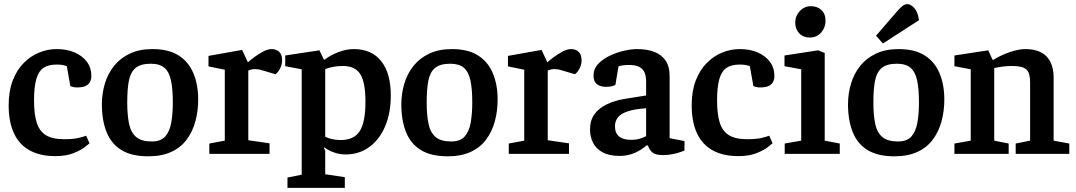

<svg xmlns="http://www.w3.org/2000/svg" viewBox="-20 -746 5218 931"><path d="M248 11Q175 11 124.5 -16.5Q74 -44 48 -99Q22 -154 22 -236Q22 -304 41.5 -355Q61 -406 94.5 -440Q128 -474 169.5 -491Q211 -508 255 -508Q305 -508 342.5 -491.5Q380 -475 401.5 -446Q423 -417 423 -378Q423 -363 417 -350Q411 -337 396 -329.5Q381 -322 353 -322Q343 -322 333.5 -324.5Q324 -327 321 -329L304 -425Q300 -427 287.5 -430Q275 -433 255 -433Q215 -433 191 -417Q167 -401 156 -362.5Q145 -324 145 -258Q145 -193 158 -151.5Q171 -110 202.5 -90.5Q234 -71 291 -71Q338 -71 364.5 -78Q391 -85 398 -88L414 -51Q411 -48 391 -32.5Q371 -17 335.5 -3Q300 11 248 11Z M699 12Q619 12 569.5 -18Q520 -48 497 -105Q474 -162 474 -240Q474 -292 488.5 -340.5Q503 -389 533 -426.5Q563 -464 609.5 -486Q656 -508 719 -508Q797 -508 845.5 -477.5Q894 -447 917.5 -391.5Q941 -336 941 -263Q941 -208 927.5 -158Q914 -108 885.5 -69.5Q857 -31 810.5 -9.5Q764 12 699 12ZM716 -60Q760 -60 781.5 -84.5Q803 -109 810.5 -152Q818 -195 818 -249Q818 -315 809 -356.5Q800 -398 777 -417.5Q754 -437 711 -437Q662 -437 637.5 -416.5Q613 -396 605 -355Q597 -314 597 -249Q597 -187 606 -145Q615 -103 640.5 -81.5Q666 -60 716 -60Z M995 0V-50L1070 -64V-408L991 -424V-475L1154 -504L1182 -444Q1193 -454 1212.5 -468.5Q1232 -483 1255 -495.5Q1278 -508 1297 -508Q1320 -508 1334 -494.5Q1348 -481 1348 -453Q1348 -435 1339.5 -416.5Q1331 -398 1316 -386L1255 -404Q1243 -408 1234 -409.5Q1225 -411 1217 -411Q1207 -411 1199 -409Q1191 -407 1184 -404V-66L1287 -51V0Z M1374 165V115L1443 101V-410L1363 -425V-477L1529 -502L1550 -458L1555 -457Q1581 -478 1620 -493Q1659 -508 1696 -508Q1782 -508 1828.5 -449.5Q1875 -391 1875 -283Q1875 -198 1847.5 -133.5Q1820 -69 1770.5 -33Q1721 3 1655 3Q1628 3 1600.5 -6.5Q1573 -16 1552 -32L1551 -27L1557 -17V99L1652 113V165ZM1632 -67Q1697 -67 1724.5 -110.5Q1752 -154 1752 -252Q1752 -347 1727 -386.5Q1702 -426 1642 -426Q1620 -426 1599 -422.5Q1578 -419 1557 -411V-83Q1572 -75 1592 -71Q1612 -67 1632 -67Z M2151 12Q2071 12 2021.5 -18Q1972 -48 1949 -105Q1926 -162 1926 -240Q1926 -292 1940.5 -340.5Q1955 -389 1985 -426.5Q2015 -464 2061.5 -486Q2108 -508 2171 -508Q2249 -508 2297.5 -477.5Q2346 -447 2369.5 -391.5Q2393 -336 2393 -263Q2393 -208 2379.5 -158Q2366 -108 2337.5 -69.5Q2309 -31 2262.5 -9.5Q2216 12 2151 12ZM2168 -60Q2212 -60 2233.5 -84.5Q2255 -109 2262.5 -152Q2270 -195 2270 -249Q2270 -315 2261 -356.5Q2252 -398 2229 -417.5Q2206 -437 2163 -437Q2114 -437 2089.5 -416.5Q2065 -396 2057 -355Q2049 -314 2049 -249Q2049 -187 2058 -145Q2067 -103 2092.5 -81.5Q2118 -60 2168 -60Z M2447 0V-50L2522 -64V-408L2443 -424V-475L2606 -504L2634 -444Q2645 -454 2664.5 -468.5Q2684 -483 2707 -495.5Q2730 -508 2749 -508Q2772 -508 2786 -494.5Q2800 -481 2800 -453Q2800 -435 2791.5 -416.5Q2783 -398 2768 -386L2707 -404Q2695 -408 2686 -409.5Q2677 -411 2669 -411Q2659 -411 2651 -409Q2643 -407 2636 -404V-66L2739 -51V0Z M2984 10Q2933 10 2901 -8Q2869 -26 2855 -55Q2841 -84 2841 -118Q2841 -162 2862.5 -192Q2884 -222 2923 -240.5Q2962 -259 3012 -267L3113 -283V-352Q3113 -376 3105.5 -394Q3098 -412 3080 -421.5Q3062 -431 3030 -431Q3009 -431 2996 -428.5Q2983 -426 2979 -424L2964 -334Q2963 -333 2951 -329Q2939 -325 2919 -325Q2892 -325 2875 -337.5Q2858 -350 2858 -379Q2858 -412 2880.5 -436Q2903 -460 2937 -476Q2971 -492 3006.5 -500Q3042 -508 3069 -508Q3119 -508 3154 -494Q3189 -480 3208 -451.5Q3227 -423 3227 -379V-76L3299 -62V-16Q3297 -15 3282 -9.5Q3267 -4 3244 1Q3221 6 3194 6Q3157 6 3142 -8Q3127 -22 3122 -41H3116Q3105 -32 3086 -19.5Q3067 -7 3041.5 1.5Q3016 10 2984 10ZM3040 -68Q3067 -68 3087 -75Q3107 -82 3113 -86V-221Q3055 -217 3022 -205.5Q2989 -194 2975.5 -176Q2962 -158 2962 -134Q2962 -68 3040 -68Z M3560 11Q3487 11 3436.5 -16.5Q3386 -44 3360 -99Q3334 -154 3334 -236Q3334 -304 3353.5 -355Q3373 -406 3406.5 -440Q3440 -474 3481.5 -491Q3523 -508 3567 -508Q3617 -508 3654.5 -491.5Q3692 -475 3713.5 -446Q3735 -417 3735 -378Q3735 -363 3729 -350Q3723 -337 3708 -329.5Q3693 -322 3665 -322Q3655 -322 3645.5 -324.5Q3636 -327 3633 -329L3616 -425Q3612 -427 3599.5 -430Q3587 -433 3567 -433Q3527 -433 3503 -417Q3479 -401 3468 -362.5Q3457 -324 3457 -258Q3457 -193 3470 -151.5Q3483 -110 3514.5 -90.5Q3546 -71 3603 -71Q3650 -71 3676.5 -78Q3703 -85 3710 -88L3726 -51Q3723 -48 3703 -32.5Q3683 -17 3647.5 -3Q3612 11 3560 11Z M3785 0V-50L3865 -64V-410L3784 -425V-477L3947 -502L3979 -489V-64L4052 -50V0ZM3906 -564Q3875 -564 3855.5 -584.5Q3836 -605 3836 -637Q3836 -668 3858 -692Q3880 -716 3912 -716Q3943 -716 3963 -697.5Q3983 -679 3983 -644Q3983 -613 3962 -588.5Q3941 -564 3906 -564Z M4317 12Q4237 12 4187.5 -18Q4138 -48 4115 -105Q4092 -162 4092 -240Q4092 -292 4106.5 -340.5Q4121 -389 4151 -426.5Q4181 -464 4227.5 -486Q4274 -508 4337 -508Q4415 -508 4463.5 -477.5Q4512 -447 4535.5 -391.5Q4559 -336 4559 -263Q4559 -208 4545.5 -158Q4532 -108 4503.5 -69.5Q4475 -31 4428.5 -9.5Q4382 12 4317 12ZM4334 -60Q4378 -60 4399.5 -84.5Q4421 -109 4428.5 -152Q4436 -195 4436 -249Q4436 -315 4427 -356.5Q4418 -398 4395 -417.5Q4372 -437 4329 -437Q4280 -437 4255.5 -416.5Q4231 -396 4223 -355Q4215 -314 4215 -249Q4215 -187 4224 -145Q4233 -103 4258.5 -81.5Q4284 -60 4334 -60ZM4261 -535 4228 -573 4329 -690Q4341 -704 4353 -714.5Q4365 -725 4378 -726Q4395 -727 4413 -707.5Q4431 -688 4436 -648Z M4608 0V-50L4687 -64V-410L4608 -425V-477L4772 -502L4793 -456H4797Q4836 -480 4878.5 -494Q4921 -508 4951 -508Q5020 -508 5054.5 -472.5Q5089 -437 5089 -367V-64L5165 -50V0H4905V-50L4975 -64V-347Q4975 -392 4957 -409Q4939 -426 4887 -426Q4867 -426 4845 -423.5Q4823 -421 4801 -416V-64L4871 -50V0Z"/></svg>

Font: Faustina SemiBold
Style: Regular
Weight: 600
Designer: Alfonso Garcia
Foundry: http://www.omnibus-type.com
Version: Version 1.200